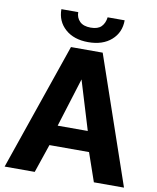

<svg xmlns="http://www.w3.org/2000/svg" viewBox="-97 -980 863 1055"><g transform="rotate(10 335.0 -453.0)"><path d="M247 -710H424L668 0H500L445 -159H224L170 0H2ZM418 -272 335 -545 250 -272ZM335 -753Q255 -753 207 -795.5Q159 -838 159 -906H253Q253 -875 273.5 -854.5Q294 -834 335 -834Q375 -834 394 -853.5Q413 -873 417 -906H512Q512 -838 464 -795.5Q416 -753 335 -753Z"/></g></svg>

Font: Raleway ExtraBold
Style: Regular
Weight: 800
Designer: Matt McInerney, Pablo Impallari, Rodrigo Fuenzalida
Foundry: Matt McInerney, Pablo Impallari, Rodrigo Fuenzalida
Version: Version 4.026